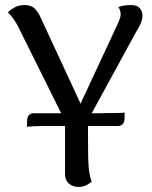

<svg xmlns="http://www.w3.org/2000/svg" viewBox="-20 -724 599 756"><path d="M86 -229 87 -253Q88 -265 95 -271.5Q102 -278 112 -278H351Q354 -278 366 -278Q378 -278 395 -278.5Q412 -279 428 -279Q444 -279 456 -279.5Q468 -280 471 -281L470 -257Q469 -245 462 -238.5Q455 -232 445 -232H146Q136 -232 116 -231.5Q96 -231 86 -229ZM86 -225 87 -249Q88 -261 95 -267.5Q102 -274 112 -274H351Q354 -274 366 -274Q378 -274 395 -274.5Q412 -275 428 -275Q444 -275 456 -275.5Q468 -276 471 -276L470 -252Q469 -241 462 -234.5Q455 -228 445 -228H146Q136 -228 116 -227Q96 -226 86 -225ZM276 -229Q261 -229 251.5 -236Q242 -243 235 -254Q228 -265 223 -274L49 -624Q43 -635 33 -649.5Q23 -664 11 -676Q19 -684 36 -694Q53 -704 77 -704Q103 -704 116.5 -690.5Q130 -677 140 -655L312 -284L274 -266L444 -631Q455 -654 455 -668Q455 -676 452.5 -683.5Q450 -691 446 -696Q456 -700 467.5 -702Q479 -704 497 -704Q520 -704 530.5 -691.5Q541 -679 541 -662Q541 -650 535 -634.5Q529 -619 519 -604L322 -243ZM326 -283 327 -120Q327 -91 329.5 -62Q332 -33 341 -9Q335 -3 321.5 4.5Q308 12 289 12Q266 12 251 -1.5Q236 -15 236 -38V-269Z"/></svg>

Font: Arima Medium
Style: Regular
Weight: 500
Designer: Joana Correia and Natanael Gama
Foundry: NDISCOVER
Version: Version 1.101;gftools[0.9.23]